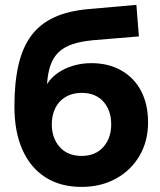

<svg xmlns="http://www.w3.org/2000/svg" viewBox="-20 -746 649 779"><path d="M310.7 12.3Q225.4 12.3 164.7 -26.4Q104 -65 71.3 -137.7Q38.5 -210.4 38.5 -314Q38.5 -410.3 54.8 -481.5Q71 -552.7 106.3 -600.7Q141.7 -648.7 199.4 -675.4Q257 -702.2 340.7 -709.3L533.4 -726.3L543.5 -598.3L357.3 -582.8Q306.6 -578.1 272.3 -566.1Q238 -554.1 216.5 -532.8Q195.1 -511.5 184.4 -480.1Q173.7 -448.7 170.8 -404.5Q187.7 -431.7 215.4 -450.6Q243.1 -469.6 277.9 -479.7Q312.7 -489.8 350.2 -489.8Q419.7 -489.8 471.6 -460.5Q523.6 -431.3 552.2 -377.4Q580.7 -323.5 580.7 -249.2Q580.7 -172.8 546 -113.8Q511.4 -54.9 450.5 -21.3Q389.6 12.3 310.7 12.3ZM310.7 -113.4Q366.9 -113.4 399 -149.3Q431.2 -185.2 431.2 -241.3Q431.2 -298.1 399.5 -333.6Q367.7 -369.2 311.5 -369.2Q274.4 -369.2 247 -353.2Q219.5 -337.3 204.9 -308.5Q190.2 -279.6 190.2 -241.3Q190.2 -185.2 222.5 -149.3Q254.8 -113.4 310.7 -113.4Z"/></svg>

Font: TikTok Sans Light
Style: Regular
Weight: 300
Version: Version 4.000